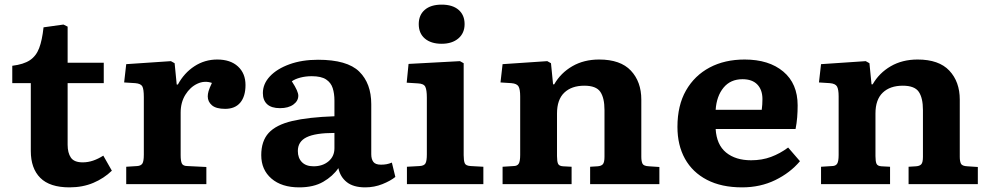

<svg xmlns="http://www.w3.org/2000/svg" viewBox="-20 -795 4271 829"><path d="M280 14Q195 14 154 -27Q113 -68 113 -143V-436H33V-511Q82 -517 109 -535Q136 -553 149 -587Q162 -621 168 -677L254 -689L272 -680V-524H428V-436H272V-170Q272 -135 286 -114.5Q300 -94 337 -94Q360 -94 382 -101.5Q404 -109 426 -123L463 -58Q429 -25 383 -5.5Q337 14 280 14Z M525 0V-75L572 -78Q588 -79 594.5 -88.5Q601 -98 601 -127V-376Q601 -410 594.5 -422Q588 -434 564 -436L516 -439L525 -518L718 -531L734 -522L743 -430H748Q775 -480 819.5 -509Q864 -538 918 -538Q975 -538 1007.5 -508Q1040 -478 1040 -428Q1040 -379 1017.5 -352Q995 -325 952 -325Q913 -325 895 -340.5Q877 -356 877 -379Q877 -389 880.5 -401.5Q884 -414 895 -437Q863 -448 832 -433.5Q801 -419 780.5 -386Q760 -353 760 -309V-125Q760 -99 765.5 -88.5Q771 -78 790 -78L871 -74V0Z M1272 14Q1196 14 1152 -24Q1108 -62 1108 -125Q1108 -186 1140 -221Q1172 -256 1241.5 -272.5Q1311 -289 1424 -293V-361Q1424 -391 1416.5 -414.5Q1409 -438 1388 -452Q1367 -466 1326 -466Q1300 -466 1277 -460Q1254 -454 1240 -444Q1255 -421 1261.5 -406Q1268 -391 1268 -382Q1268 -359 1246.5 -343.5Q1225 -328 1189 -328Q1152 -328 1133.5 -345Q1115 -362 1115 -393Q1115 -433 1145.5 -465.5Q1176 -498 1230 -517.5Q1284 -537 1353 -537Q1479 -537 1531 -486Q1583 -435 1583 -345V-129Q1583 -108 1592 -96Q1601 -84 1625 -84Q1638 -84 1649 -86Q1660 -88 1672 -93L1687 -31Q1666 -14 1631 0Q1596 14 1557 14Q1506 14 1477.5 -8.5Q1449 -31 1441 -69Q1417 -34 1375.5 -10Q1334 14 1272 14ZM1334 -77Q1373 -77 1398.5 -98.5Q1424 -120 1424 -155V-221Q1342 -221 1304 -202.5Q1266 -184 1266 -143Q1266 -113 1283.5 -95Q1301 -77 1334 -77Z M1887 -606Q1841 -606 1814.5 -628.5Q1788 -651 1788 -691Q1788 -730 1814 -752.5Q1840 -775 1887 -775Q1934 -775 1960 -752.5Q1986 -730 1986 -691Q1986 -652 1959 -629Q1932 -606 1887 -606ZM1737 0V-75L1791 -78Q1811 -79 1817 -89.5Q1823 -100 1823 -128V-374Q1823 -406 1816.5 -420Q1810 -434 1784 -435L1736 -438L1744 -519L1966 -531L1982 -522V-125Q1982 -102 1986.5 -90.5Q1991 -79 2013 -78L2067 -75V0Z M2150 0V-75L2197 -78Q2213 -78 2219.5 -88Q2226 -98 2226 -126V-379Q2226 -409 2219 -421.5Q2212 -434 2188 -436L2141 -439L2150 -518L2343 -531L2359 -522L2368 -431H2373Q2401 -480 2451 -509Q2501 -538 2567 -538Q2659 -538 2704 -490Q2749 -442 2749 -365V-118Q2749 -99 2754 -88.5Q2759 -78 2782 -77L2827 -74V0H2528V-75L2560 -77Q2576 -78 2583 -86Q2590 -94 2590 -118V-320Q2590 -372 2572 -398.5Q2554 -425 2503 -425Q2448 -425 2416.5 -395Q2385 -365 2385 -305V-121Q2385 -98 2389.5 -88Q2394 -78 2411 -77L2448 -75V0Z M3184 14Q3095 14 3032.5 -18.5Q2970 -51 2937.5 -109.5Q2905 -168 2905 -247Q2905 -340 2942 -404.5Q2979 -469 3044 -503.5Q3109 -538 3195 -538Q3300 -538 3362 -486Q3424 -434 3424 -340Q3424 -314 3422 -288.5Q3420 -263 3415 -238H3070Q3074 -170 3115 -136.5Q3156 -103 3223 -103Q3270 -103 3309 -117.5Q3348 -132 3383 -158L3434 -99Q3392 -49 3327.5 -17.5Q3263 14 3184 14ZM3070 -321H3269Q3272 -344 3272 -367Q3272 -407 3250 -430Q3228 -453 3186 -453Q3134 -453 3104 -416.5Q3074 -380 3070 -321Z M3525 0V-75L3572 -78Q3588 -78 3594.5 -88Q3601 -98 3601 -126V-379Q3601 -409 3594 -421.5Q3587 -434 3563 -436L3516 -439L3525 -518L3718 -531L3734 -522L3743 -431H3748Q3776 -480 3826 -509Q3876 -538 3942 -538Q4034 -538 4079 -490Q4124 -442 4124 -365V-118Q4124 -99 4129 -88.5Q4134 -78 4157 -77L4202 -74V0H3903V-75L3935 -77Q3951 -78 3958 -86Q3965 -94 3965 -118V-320Q3965 -372 3947 -398.5Q3929 -425 3878 -425Q3823 -425 3791.5 -395Q3760 -365 3760 -305V-121Q3760 -98 3764.5 -88Q3769 -78 3786 -77L3823 -75V0Z"/></svg>

Font: Literata 7pt
Style: Bold
Weight: 700
Designer: Latin by Veronika Burian and Jose Scaglione. Greek by Irene Vlachou. Cyrillic by Vera Evstafieva.
Foundry: TypeTogether
Version: Version 3.002